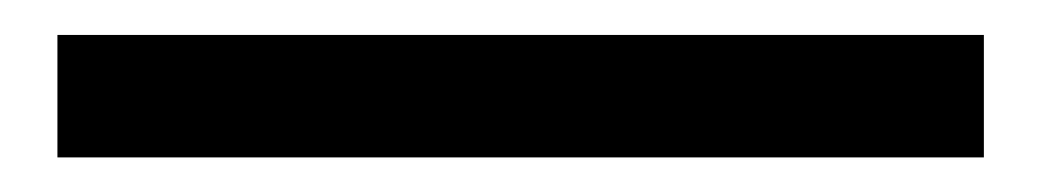

<svg xmlns="http://www.w3.org/2000/svg" viewBox="-20 55 602 111"><path d="M13.2 146V75.2H548.8V146Z"/></svg>

Font: `nÑOS CN Medium
Style: Regular
Weight: 500
Designer: Ryoko NISHIZUKA ?XZm?[P (kana & ideographs); Paul D. Hunt (Latin, Greek & Cyrillic); Wenlong ZHANG _ e??? (bopomofo); Sa
Foundry: Adobe Systems Incorporated
Version: Version 1.004 June 21, 2023